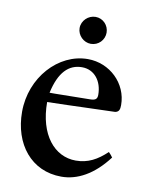

<svg xmlns="http://www.w3.org/2000/svg" viewBox="-75 -676 579 743"><g transform="rotate(10 214.5 -304.0)"><path d="M240 -514C270 -514 293 -538 293 -567C293 -596 270 -620 241 -620C212 -620 187 -596 187 -567C187 -538 212 -514 240 -514ZM382 -114C345 -79 309 -59 261 -59C177 -59 113 -135 113 -263C216 -265 324 -270 379 -271C394 -274 397 -284 397 -301C397 -386 326 -454 240 -454C124 -454 24 -344 24 -209C24 -83 98 12 217 12C279 12 342 -21 398 -95C393 -102 388 -108 382 -114ZM223 -419C272 -419 303 -378 303 -325C303 -308 296 -302 273 -302C227 -302 183 -300 138 -300H116C134 -383 171 -419 223 -419Z"/></g></svg>

Font: Sibila
Style: Regular
Weight: 400
Designer: Stefan Peev
Foundry: Context Ltd
Version: Version 1.000